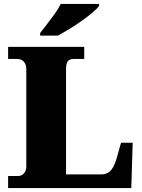

<svg xmlns="http://www.w3.org/2000/svg" viewBox="-20 -951 717 971"><path d="M21 0V-61H74Q83 -61 92 -66.5Q101 -72 107 -83Q113 -94 113 -109V-602Q113 -619 106.5 -630.5Q100 -642 89.5 -647.5Q79 -653 66 -653H21V-714H406V-653H357Q339 -653 330 -647.5Q321 -642 317.5 -631Q314 -620 314 -604V-69H492Q510 -69 524.5 -76.5Q539 -84 550.5 -103Q562 -122 571 -154L592 -229H651L644 0ZM183 -784Q198 -803 218 -829Q238 -855 257.5 -882Q277 -909 287 -931H481V-921Q472 -908 448.5 -888Q425 -868 394 -846Q363 -824 331 -804.5Q299 -785 273 -771H183Z"/></svg>

Font: Noto Serif Kannada Black
Style: Regular
Weight: 900
Version: Version 2.003